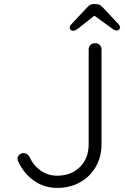

<svg xmlns="http://www.w3.org/2000/svg" viewBox="-20 -912 612 942"><path d="M71 -117Q66 -125 66 -133Q66 -145 75.5 -153Q85 -161 96 -161Q112 -161 124 -144Q143 -101 179 -75.5Q215 -50 260 -50Q329 -50 372 -92.5Q415 -135 415 -204V-670Q415 -683 424 -691.5Q433 -700 447 -700Q461 -700 469.5 -691.5Q478 -683 478 -670V-204Q478 -143 450 -94Q422 -45 372.5 -17.5Q323 10 260 10Q198 10 148 -24.5Q98 -59 71 -117ZM569 -777Q569 -772 564 -767Q559 -762 553 -762Q542 -762 526 -775L443 -835L366 -774Q348 -761 339 -761Q332 -761 327 -765.5Q322 -770 322 -776Q322 -784 330 -793L407 -875Q415 -884 422 -888Q429 -892 440 -892H451Q462 -892 469 -888Q476 -884 485 -875L561 -794Q569 -785 569 -777Z"/></svg>

Font: Quicksand
Style: Regular
Weight: 400
Designer: Andrew Paglinawan
Foundry: Andrew Paglinawan
Version: Version 3.000